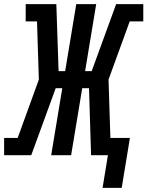

<svg xmlns="http://www.w3.org/2000/svg" viewBox="-54 -755 717 934"><path d="M538 159H445L471 0H389L379 -326H346L292 0H195L249 -326H217L98 0H-34V-84H32L135 -368L126 -651H71V-735H220L231 -409H263L317 -735H414L360 -409H392L511 -735H643V-651H577L474 -368L483 -84H578Z"/></svg>

Font: Iosevka Slab Medium Extended
Style: Italic
Weight: 500
Width: 7
Italic angle: -9°
Monospace: yes
Designer: Belleve Invis
Foundry: Belleve Invis
Version: Version 11.1.0; ttfautohint (v1.8.3)